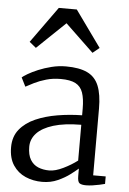

<svg xmlns="http://www.w3.org/2000/svg" viewBox="-58 -893 634 946"><g transform="rotate(5 259.0 -419.5)"><path d="M19.5 -146Q19.5 -198.5 48.2 -234Q77 -269.5 125.2 -290.8Q173.5 -312 233 -322Q292.5 -332 354.5 -333V-365Q354.5 -414.5 344 -444.8Q333.5 -475 307.5 -488.5Q281.5 -502 234.5 -502Q195.5 -502 162.8 -492.5Q130 -483 104.8 -470.5Q79.5 -458 63.5 -449L41.5 -493Q48.5 -499.5 68.8 -511.5Q89 -523.5 118.8 -536Q148.5 -548.5 183.5 -557.2Q218.5 -566 254.5 -566Q321 -566 360.5 -547Q400 -528 417.2 -485.5Q434.5 -443 434.5 -373V-43H496.5V-6Q485.5 -3 469.5 0.5Q453.5 4 436 6.5Q418.5 9 403.5 9Q382 9 371.8 2.5Q361.5 -4 361.5 -33V-70Q349 -59 323.8 -39.8Q298.5 -20.5 263.5 -4.8Q228.5 11 186.5 11Q142 11 104 -5.5Q66 -22 42.8 -56.8Q19.5 -91.5 19.5 -146ZM216.5 -48Q246.5 -48 285.5 -67Q324.5 -86 354.5 -109V-286Q271.5 -285.5 217 -268.8Q162.5 -252 135.5 -223Q108.5 -194 108.5 -156Q108.5 -116 122.8 -92.2Q137 -68.5 161.5 -58.2Q186 -48 216.5 -48ZM194 -850H283L411.5 -671L378.5 -644L238.5 -778L98.5 -644L65.5 -671Z"/></g></svg>

Font: Merriweather 7pt Light
Style: Regular
Weight: 300
Designer: Eben Sorkin
Foundry: Eben Sorkin
Version: Version 2.200;gftools[0.9.31]